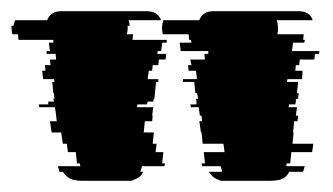

<svg xmlns="http://www.w3.org/2000/svg" viewBox="-54 -730 593 342"><path d="M183 -669 182 -659H243V-654H235L233 -639H227L226 -634H242L241 -624H229L228 -614H218L217 -604H211L209 -589H228V-584H224L221 -554H220L219 -549H209L208 -544H191L190 -539H219L217 -524H218L217 -514H204L202 -494H220L218 -474H225L223 -459H237L235 -440V-439H240Q240 -438 239.5 -437Q239 -436 239 -434H199L196 -424H201Q196 -412 181 -409H184Q182 -408 179 -408Q176 -408 174 -408H92Q84 -408 81 -409H79Q71 -411 66 -415Q61 -419 58 -424H52L49 -434H89Q89 -436 88.5 -437Q88 -438 88 -439H83V-440L81 -459H67L65 -474H58L55 -494H38L35 -514H47L46 -524L44 -539H16L15 -544H32V-549H42L41 -554H43L42 -564H41L39 -584H43L42 -589H23L21 -604H27L26 -614H36L35 -624H46L45 -634H29V-639H35L33 -654H41V-659H-21L-22 -669H-32L-33 -674Q-33 -677 -33.5 -679.5Q-34 -682 -33 -684H-30Q-29 -687 -28.5 -689.5Q-28 -692 -27 -694H30Q36 -710 55 -710H207Q227 -710 233 -694H175Q177 -688 177 -684H173Q174 -680 173 -674L172 -669ZM466 -639H515L514 -634H507L506 -624H480L479 -614H473L472 -604H485L484 -589H458L457 -584H477L475 -564H478L477 -554H473V-549L472 -544H461L460 -539H475L473 -524H477L476 -514H470L468 -494H469L467 -474H504L502 -459H465L463 -440V-439H457Q456 -437 456 -434H489Q488 -432 487.5 -429Q487 -426 485 -424H461Q456 -412 441 -409H439Q436 -408 428 -408H346Q344 -408 341 -408Q338 -408 336 -409H338Q325 -412 318 -424H342L339 -434H306Q306 -436 305.5 -437Q305 -438 305 -439H311V-440L309 -459H346L344 -474H307L305 -494H304L301 -514H306L305 -524H302L300 -539H286L285 -544H296V-549L295 -554H299L297 -564H294L292 -584H272V-589H297L295 -604H282L281 -614H287L285 -624H311L310 -634H317V-639H268L266 -654H287L286 -659H283L282 -669H236L235 -674Q235 -677 234.5 -679.5Q234 -682 235 -684Q235 -688 237 -694H301Q307 -710 326 -710H478Q498 -710 503 -694H439Q442 -684 441 -674L440 -669H487L486 -659H489L488 -654H468Z"/></svg>

Font: Rubik Glitch
Style: Regular
Weight: 400
Designer: Hubert and Fischer, NaN
Foundry: Hubert and Fischer, NaN
Version: Version 2.200